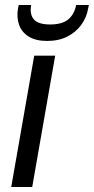

<svg xmlns="http://www.w3.org/2000/svg" viewBox="-20 -749 376 769"><path d="M25 0 117 -526H201L109 0ZM169 -585Q123 -585 95 -602.5Q67 -620 56.5 -649.5Q46 -679 52 -715L55 -729H105Q98 -692 115.5 -671.5Q133 -651 181 -651Q229 -651 253.5 -671.5Q278 -692 285 -729H336L333 -715Q327 -679 305.5 -649.5Q284 -620 249.5 -602.5Q215 -585 169 -585Z"/></svg>

Font: DM Sans 9pt
Style: Italic
Weight: 400
Italic angle: -10°
Designer: Colophon Foundry, Jonny Pinhorn
Foundry: Colophon Foundry
Version: Version 4.004